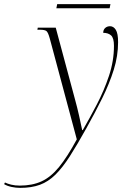

<svg xmlns="http://www.w3.org/2000/svg" viewBox="-157 -670 612 930"><path d="M-59 240Q-80 240 -101 235.5Q-122 231 -137 222L-133 214Q-121 220 -102.5 224.5Q-84 229 -61 229Q-1 229 44 208.5Q89 188 129 139Q169 90 215 5L84 -484Q76 -513 68 -519.5Q60 -526 36 -526H24L26 -536H113L207 -186Q217 -150 226 -110Q235 -70 241 -40H244Q277 -97 312 -164Q347 -231 371 -303Q395 -375 395 -448Q395 -486 381 -498.5Q367 -511 343 -511Q343 -526 352.5 -534.5Q362 -543 376 -543Q393 -543 404 -525.5Q415 -508 415 -466Q415 -399 394 -332Q373 -265 338.5 -195Q304 -125 262 -50Q217 31 181.5 86.5Q146 142 111.5 176Q77 210 36.5 225Q-4 240 -59 240ZM116 -630 120 -650H378L374 -630Z"/></svg>

Font: Noto Serif Display SemiCondensed ExtraLight
Style: Italic
Weight: 200
Width: 4
Italic angle: -12°
Designer: Monotype Design Team
Foundry: Monotype Imaging Inc.
Version: Version 2.009